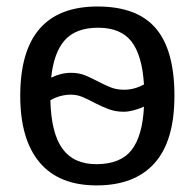

<svg xmlns="http://www.w3.org/2000/svg" viewBox="-20 -558 596 588"><path d="M514.2 -264.6Q514.2 -126 453.1 -58.1Q392.1 9.8 275.9 9.8Q160.2 9.8 101.1 -60.8Q42 -131.3 42 -264.6Q42 -538.1 278.8 -538.1Q399.9 -538.1 457 -471.4Q514.2 -404.8 514.2 -264.6ZM197.8 -268.1Q164.1 -268.1 134.3 -251Q136.7 -150.4 171.1 -102.8Q205.6 -55.2 274.9 -55.2Q348.6 -55.2 382.6 -98.1Q416.5 -141.1 420.9 -231.4Q385.3 -215.8 358.9 -215.8Q333.5 -215.8 312.3 -223.9Q291 -231.9 272 -241.9Q252.9 -252 234.9 -260Q216.8 -268.1 197.8 -268.1ZM360.4 -283.2Q391.1 -283.2 420.9 -299.3Q415.5 -388.2 382.8 -430.7Q350.1 -473.1 280.3 -473.1Q213.4 -473.1 179.2 -435.8Q145 -398.4 136.7 -320.3Q167 -335 197.8 -335Q222.2 -335 241.5 -326.9Q260.7 -318.8 279.1 -309.1Q297.4 -299.3 316.7 -291.3Q335.9 -283.2 360.4 -283.2Z"/></svg>

Font: Arial
Style: Regular
Weight: 400
Designer: Steve Matteson
Foundry: Ascender Corporation
Version: Version 2.00.3